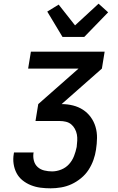

<svg xmlns="http://www.w3.org/2000/svg" viewBox="-20 -1016 640 1044"><path d="M255 8Q227 8 200 4.5Q173 1 148 -9Q123 -19 102.5 -35.5Q82 -52 70 -75Q58 -98 54 -125Q50 -152 55 -180L56 -187H163L162 -183Q159 -162 164.5 -141.5Q170 -121 185 -107.5Q200 -94 221 -89Q242 -84 263 -84Q288 -84 313 -94Q338 -104 355.5 -123.5Q373 -143 382.5 -167.5Q392 -192 397 -217Q399 -234 400 -251.5Q401 -269 398 -285Q395 -301 387 -315.5Q379 -330 367 -340Q355 -350 338.5 -354Q322 -358 305 -358H173L188 -450L407 -643H133L148 -735H549L534 -643L315 -450Q347 -450 377 -442.5Q407 -435 431.5 -419Q456 -403 473.5 -379Q491 -355 499.5 -326Q508 -297 507.5 -265.5Q507 -234 502 -202Q498 -174 488 -146Q478 -118 461.5 -92.5Q445 -67 420.5 -47Q396 -27 369 -14.5Q342 -2 312.5 3Q283 8 255 8ZM320 -815 237 -953 299 -991 388 -878 516 -996 568 -949 438 -815Z"/></svg>

Font: Iosevka Semibold Extended
Style: Italic
Weight: 600
Width: 7
Italic angle: -9°
Monospace: yes
Designer: Belleve Invis
Foundry: Belleve Invis
Version: Version 32.5.0; ttfautohint (v1.8.4)